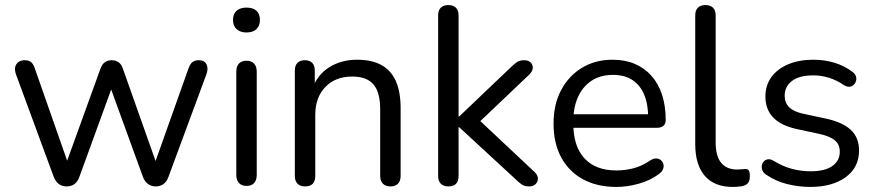

<svg xmlns="http://www.w3.org/2000/svg" viewBox="-20 -732 3472 761"><path d="M243.9 6.9Q226.9 6.9 213.9 -2.1Q201 -11.2 193.1 -30.7L43.9 -435.7Q37.5 -453.4 40.2 -466Q43 -478.7 52.9 -486Q62.9 -493.3 78.3 -493.3Q93.4 -493.3 102.7 -486.2Q111.9 -479.2 118.2 -460.3L258.3 -60.5H233.7L378.3 -460.3Q384.7 -477.5 395.6 -485.4Q406.4 -493.3 422.6 -493.3Q438.7 -493.3 450.1 -485.2Q461.4 -477.1 466.9 -460.3L608.4 -60.5H584.8L727.4 -461.7Q734.3 -480.2 743.9 -486.7Q753.6 -493.3 767.8 -493.3Q784.4 -493.3 792.6 -485Q800.9 -476.7 802.1 -463.8Q803.3 -450.8 797.4 -435.7L647.6 -30.7Q640.8 -11.6 627.6 -2.3Q614.4 6.9 597.3 6.9Q580.3 6.9 567.1 -2.3Q553.9 -11.6 546.6 -30.7L399.1 -436.6H442.3L294.7 -31.2Q287.9 -11.6 274.9 -2.3Q262 6.9 243.9 6.9Z M956.9 4.9Q937.5 4.9 927 -6.8Q916.6 -18.4 916.6 -38.7V-447.6Q916.6 -469 927 -480.1Q937.5 -491.2 956.9 -491.2Q976.3 -491.2 986.9 -480.1Q997.6 -469 997.6 -447.6V-38.7Q997.6 -18.4 987.4 -6.8Q977.3 4.9 956.9 4.9ZM956.9 -603.3Q931.9 -603.3 917.7 -616.6Q903.5 -629.8 903.5 -652.9Q903.5 -676.9 917.7 -689.4Q931.9 -701.9 956.9 -701.9Q982.8 -701.9 996.5 -689.4Q1010.2 -676.9 1010.2 -652.9Q1010.2 -629.8 996.5 -616.6Q982.8 -603.3 956.9 -603.3Z M1188.9 6.9Q1169.5 6.9 1159 -4Q1148.6 -14.9 1148.6 -34.8V-452Q1148.6 -472.4 1159 -482.9Q1169.5 -493.3 1188.4 -493.3Q1207.3 -493.3 1217.5 -482.9Q1227.7 -472.4 1227.7 -452V-366L1216.7 -377.7Q1237.6 -436 1285.4 -465.7Q1333.3 -495.3 1394.9 -495.3Q1453.4 -495.3 1491.6 -474.3Q1529.9 -453.4 1548.9 -410.8Q1567.9 -368.1 1567.9 -303.3V-34.8Q1567.9 -14.9 1557.5 -4Q1547 6.9 1527.6 6.9Q1508.2 6.9 1497.6 -4Q1486.9 -14.9 1486.9 -34.8V-298.4Q1486.9 -366 1460.4 -397.3Q1433.8 -428.6 1376.1 -428.6Q1309.4 -428.6 1269.5 -387.2Q1229.6 -345.8 1229.6 -276.6V-34.8Q1229.6 6.9 1188.9 6.9Z M1756.9 6.9Q1737.5 6.9 1727 -4Q1716.6 -14.9 1716.6 -34.8V-670.7Q1716.6 -691.1 1727 -701.5Q1737.5 -711.9 1756.9 -711.9Q1776.3 -711.9 1786.9 -701.5Q1797.6 -691.1 1797.6 -670.7V-269.9H1799.6L2004.9 -465.6Q2018.5 -478.7 2029.3 -486Q2040 -493.3 2057.6 -493.3Q2074 -493.3 2083 -484.6Q2092 -475.8 2091.7 -463.2Q2091.5 -450.6 2078.8 -437.4L1860.8 -230.1V-273.6L2098.4 -50.6Q2112.2 -37.4 2112 -24Q2111.8 -10.6 2102.4 -1.8Q2093 6.9 2077.9 6.9Q2060 6.9 2048.8 -0.3Q2037.6 -7.6 2022.4 -22.7L1799.6 -228.1H1797.6V-34.8Q1797.6 6.9 1756.9 6.9Z M2423.4 8.9Q2346.2 8.9 2290.5 -21.5Q2234.7 -52 2204.3 -108.2Q2174 -164.4 2174 -241.9Q2174 -317.9 2203.9 -374.6Q2233.8 -431.3 2286.6 -463.3Q2339.5 -495.3 2407.8 -495.3Q2457.2 -495.3 2496 -478.8Q2534.9 -462.3 2562.2 -431.4Q2589.6 -400.5 2604.1 -356.3Q2618.5 -312.1 2618.5 -256.7Q2618.5 -241.4 2609.7 -233.5Q2600.9 -225.5 2584.3 -225.5H2235.7V-279H2565.5L2549 -265.6Q2549 -319.5 2533.1 -357.2Q2517.2 -394.8 2486.4 -415Q2455.6 -435.2 2409.6 -435.2Q2359.2 -435.2 2323.8 -411.5Q2288.5 -387.7 2270.3 -346.1Q2252.2 -304.5 2252.2 -249.7V-243.8Q2252.2 -152.2 2296.5 -104.3Q2340.9 -56.4 2423.3 -56.4Q2456.7 -56.4 2490.5 -65Q2524.3 -73.6 2556 -95.4Q2569.6 -104.3 2581.1 -103.8Q2592.6 -103.4 2599.9 -96.8Q2607.3 -90.3 2609.6 -80.5Q2611.9 -70.8 2607.3 -60.1Q2602.7 -49.3 2590 -41Q2557.1 -16.8 2511.9 -3.9Q2466.6 8.9 2423.4 8.9Z M2884 8.9Q2811.7 8.9 2773.6 -34.8Q2735.6 -78.6 2735.6 -160.6V-670.7Q2735.6 -691.1 2746 -701.5Q2756.5 -711.9 2775.9 -711.9Q2795.3 -711.9 2805.9 -701.5Q2816.6 -691.1 2816.6 -670.7V-167.1Q2816.6 -113.1 2838.5 -86.6Q2860.4 -60.1 2901.7 -60.1Q2910.7 -60.1 2917.7 -60.9Q2924.7 -61.7 2931.7 -62.1Q2942.6 -63.1 2947.3 -57Q2952 -51 2952 -32.6Q2952 -15 2944.1 -5.8Q2936.3 3.5 2918 6.5Q2909.6 7.5 2901 8.2Q2892.4 8.9 2884 8.9Z M3190.8 8.9Q3146.2 8.9 3100.8 -2.2Q3055.5 -13.3 3015.9 -40.1Q3005.7 -46.9 3001.9 -56.4Q2998 -65.9 2999.5 -75.5Q3001 -85 3007.4 -92.1Q3013.8 -99.2 3023.6 -100.6Q3033.3 -102 3044.6 -95.6Q3083.5 -71.8 3120.1 -62.4Q3156.7 -53.1 3192.8 -53.1Q3249.8 -53.1 3279.2 -74.1Q3308.5 -95.1 3308.5 -130.6Q3308.5 -159.4 3289.3 -175.6Q3270.1 -191.8 3229 -201L3138 -220.5Q3075.5 -234.1 3044.6 -266.3Q3013.7 -298.5 3013.7 -349.4Q3013.7 -393.7 3037.5 -426.5Q3061.4 -459.4 3104.4 -477.3Q3147.4 -495.3 3203.6 -495.3Q3247.6 -495.3 3287.2 -483.4Q3326.8 -471.5 3358.5 -447.3Q3368.7 -440.3 3372.1 -430.8Q3375.5 -421.2 3373 -411.7Q3370.6 -402.2 3363.7 -395.7Q3356.8 -389.1 3347 -388.2Q3337.2 -387.3 3325.5 -394.3Q3296.1 -414.5 3265.2 -423.9Q3234.3 -433.3 3203.6 -433.3Q3148.2 -433.3 3119.1 -411.2Q3090.1 -389.2 3090.1 -352.7Q3090.1 -324.8 3107.8 -307.1Q3125.5 -289.4 3163.5 -281.2L3254.5 -261.7Q3319.5 -247.6 3352.2 -217.2Q3384.9 -186.7 3384.9 -135.4Q3384.9 -68.8 3332.2 -29.9Q3279.4 8.9 3190.8 8.9Z"/></svg>

Font: Nunito ExtraLight
Style: Regular
Weight: 200
Designer: Vernon Adams
Foundry: Vernon Adams
Version: Version 3.602